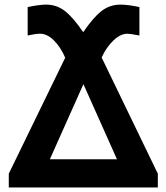

<svg xmlns="http://www.w3.org/2000/svg" viewBox="-20 -824 730 844"><path d="M18.6 0V-60.5L266.6 -570.3Q247.1 -616.2 217.3 -646Q187.5 -675.8 156.2 -675.8Q137.7 -675.8 101.6 -668V-793Q153.3 -803.7 182.6 -803.7Q229.5 -803.7 265.6 -775.4Q301.8 -747.1 345.7 -682.6Q390.6 -748 426.8 -775.9Q462.9 -803.7 509.8 -803.7Q543 -803.7 592.8 -793V-668Q550.8 -675.8 540 -675.8Q509.8 -675.8 478.5 -646Q447.3 -616.2 426.8 -571.3L673.8 -60.5V0ZM199.2 -124H494.1L346.7 -454.1Z"/></svg>

Font: Gothic A1 ExtraBold
Style: Regular
Weight: 800
Designer: HanYang I&C Co.,Ltd.
Foundry: HanYang I&C Co.,Ltd.
Version: Version 2.50